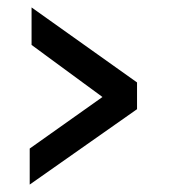

<svg xmlns="http://www.w3.org/2000/svg" viewBox="-20 -514 463 517"><path d="M60 -17V-114L307 -289L306 -216L65 -393V-494L349 -292V-220Z"/></svg>

Font: Narnoor SemiBold
Style: Regular
Weight: 600
Designer: S. Sridhar Murthy
Foundry: SIL International
Version: Version 3.000